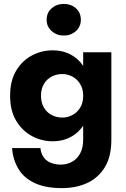

<svg xmlns="http://www.w3.org/2000/svg" viewBox="-20 -729 650 988"><path d="M42 33Q47 94 75 140.5Q103 187 158.5 213Q214 239 299 239Q370 239 427 213.5Q484 188 518.5 133Q553 78 553 -10V-460H408V-10Q408 32 392.5 60.5Q377 89 351 103.5Q325 118 293 118Q264 118 241 108.5Q218 99 204.5 80Q191 61 188 33ZM32 -236Q32 -159 63.5 -107Q95 -55 145 -28.5Q195 -2 251 -2Q309 -2 353.5 -29.5Q398 -57 424 -109.5Q450 -162 450 -236Q450 -311 424 -363Q398 -415 353.5 -442.5Q309 -470 251 -470Q195 -470 145 -444Q95 -418 63.5 -366Q32 -314 32 -236ZM191 -236Q191 -272 206 -297Q221 -322 246 -335Q271 -348 301 -348Q320 -348 339 -341Q358 -334 373.5 -320Q389 -306 398.5 -285Q408 -264 408 -236Q408 -199 392 -174Q376 -149 351.5 -136.5Q327 -124 301 -124Q271 -124 246 -137Q221 -150 206 -175.5Q191 -201 191 -236ZM220 -627Q220 -592 246 -569Q272 -546 308 -546Q345 -546 370.5 -569Q396 -592 396 -627Q396 -664 370.5 -686.5Q345 -709 308 -709Q272 -709 246 -686.5Q220 -664 220 -627Z"/></svg>

Font: Jost
Style: Bold
Weight: 700
Version: Version 3.710